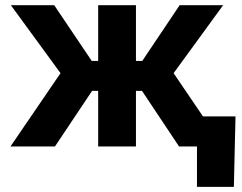

<svg xmlns="http://www.w3.org/2000/svg" viewBox="-20 -566 937 742"><path d="M20.5 0 213.9 -283.2 22 -545.9H189.5L334.5 -330.6H359.4V-545.9H505.4V-330.6H529.8L674.3 -545.9H842.3L650.9 -283.2L843.3 0H671.9L528.8 -214.8H505.4V0H359.4V-214.8H335.9L192.4 0ZM741.2 156.2V0H699.2V-116.2H890.1L883.8 156.2Z"/></svg>

Font: Inter-Bold
Style: Bold
Weight: 700
Designer: Rasmus Andersson
Foundry: rsms
Version: Version 4.000;git-a52131595